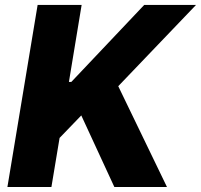

<svg xmlns="http://www.w3.org/2000/svg" viewBox="-20 -747 803 767"><path d="M9.6 0 130.3 -727.3H306.1L255.3 -419.7H264.9L556.1 -727.3H763.1L452.4 -402.7L647 0H436.8L304.7 -285.9L218 -196L185.4 0Z"/></svg>

Font: Inter UI Extra Bold
Style: Italic
Weight: 800
Italic angle: 9.39999°
Designer: Rasmus Andersson
Foundry: rsms
Version: 3.2;8d6f07862